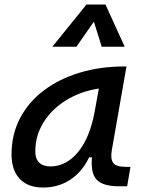

<svg xmlns="http://www.w3.org/2000/svg" viewBox="-20 -815 626 845"><path d="M169.4 10.3Q103 10.3 66.9 -27.8Q30.8 -65.9 30.8 -135.3Q30.8 -223.1 68.1 -294.7Q105.5 -366.2 172.9 -417Q240.2 -467.8 330.6 -495.1Q420.9 -522.5 526.9 -522.5H536.6L472.2 -154.8Q465.3 -115.7 478.3 -98.1Q491.2 -80.6 534.2 -80.6H554.2L539.6 4.9H504.9Q433.1 4.9 405.8 -23.9Q378.4 -52.7 384.8 -122.6H372.1Q342.3 -59.1 289.8 -24.4Q237.3 10.3 169.4 10.3ZM201.2 -82.5Q271.5 -82.5 323.7 -146Q376 -209.5 397 -325.7L415 -425.3Q335 -413.1 271.7 -374.3Q208.5 -335.4 171.9 -277.1Q135.3 -218.8 135.3 -147.5Q135.3 -116.2 152.6 -99.4Q169.9 -82.5 201.2 -82.5ZM444.3 -794.9 528.8 -609.4H427.7L393.1 -719.7L316.4 -609.4H210.4L360.4 -794.9Z"/></svg>

Font: Cascadia Mono
Style: Italic
Weight: 400
Italic angle: -10°
Monospace: yes
Designer: Aaron Bell
Foundry: Saja Typeworks
Version: Version 2404.023; ttfautohint (v1.8.4)